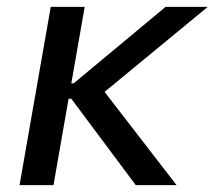

<svg xmlns="http://www.w3.org/2000/svg" viewBox="-20 -540 626 560"><path d="M37 0H136L180 -252H188L376 0H495L285 -272L586 -520H463L195 -297H188L227 -520H128Z"/></svg>

Font: Fixel Display 20240404 Medium
Style: Italic
Weight: 500
Italic angle: -10°
Designer: AlfaBravo + MacPaw
Foundry: Kyrylo Tkachov, Marchela Mozhyna, Serhii Makarenko, Maria Weinstein, Zakhar Kryvoshyya
Version: Version 1.211;Glyphs 3.2 (3225)